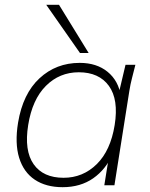

<svg xmlns="http://www.w3.org/2000/svg" viewBox="-20 -769 623 797"><path d="M240 8Q171 8 124.5 -23Q78 -54 59.5 -114Q41 -174 55 -260Q75 -380 144 -444Q213 -508 311 -508Q381 -508 426.5 -471Q472 -434 482 -369H470L501 -500H542Q535 -472 528 -445Q521 -418 517 -392L455 0H413L434 -131H448Q420 -66 367 -29Q314 8 240 8ZM244 -31Q324 -31 381.5 -87.5Q439 -144 456 -250Q473 -356 432 -412.5Q391 -469 307 -469Q227 -469 170.5 -412.5Q114 -356 97 -250Q80 -144 119.5 -87.5Q159 -31 244 -31ZM312 -549 172 -749H225L348 -549Z"/></svg>

Font: Mulish ExtraLight ExtraLight
Style: Italic
Weight: 250
Italic angle: -9°
Version: Version 3.603